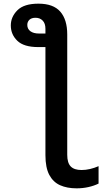

<svg xmlns="http://www.w3.org/2000/svg" viewBox="-20 -788 603 1048"><path d="M398 240Q346 240 308 223Q270 206 249 166.5Q228 127 228 59V-531H189Q110 -531 74.5 -565.5Q39 -600 39 -649Q39 -696 75 -732Q111 -768 190 -768Q271 -768 309 -724.5Q347 -681 347 -600V57Q347 101 366 120.5Q385 140 425 140Q448 140 471.5 134.5Q495 129 518 119V214Q494 226 463 233Q432 240 398 240ZM193 -605H228V-631Q228 -660 213 -675.5Q198 -691 174 -691Q152 -691 140.5 -680Q129 -669 129 -652Q129 -630 146 -617.5Q163 -605 193 -605Z"/></svg>

Font: Noto Sans Mono SemiCondensed SemiBold
Style: Regular
Weight: 600
Width: 4
Designer: Monotype Design Team
Foundry: Monotype Imaging Inc.
Version: Version 2.014; ttfautohint (v1.8.4.7-5d5b)